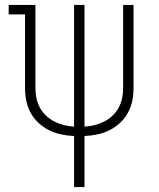

<svg xmlns="http://www.w3.org/2000/svg" viewBox="-20 -550 640 775"><path d="M279 205V-1Q253 -2 227 -7.5Q201 -13 178 -24.5Q155 -36 135.5 -54Q116 -72 103.5 -95Q91 -118 86 -143.5Q81 -169 81 -195V-492H15V-530H123V-195Q123 -174 127 -154Q131 -134 141 -115.5Q151 -97 166 -83Q181 -69 199.5 -59.5Q218 -50 238 -45Q258 -40 279 -39V-530H321V-39Q342 -40 362 -45Q382 -50 400.5 -59.5Q419 -69 434 -83Q449 -97 459 -115.5Q469 -134 473 -154Q477 -174 477 -195V-530H519V-195Q519 -169 514 -143.5Q509 -118 496.5 -95Q484 -72 464.5 -54Q445 -36 422 -24.5Q399 -13 373 -7.5Q347 -2 321 -1V205Z"/></svg>

Font: Iosevka Slab XLtEx
Style: Regular
Weight: 200
Width: 7
Monospace: yes
Designer: Belleve Invis
Foundry: Belleve Invis
Version: Version 11.1.0; ttfautohint (v1.8.3)